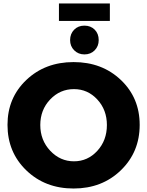

<svg xmlns="http://www.w3.org/2000/svg" viewBox="-20 -1068 844 1101"><path d="M318 -1048H610V-948H318ZM546 -838Q546 -803 523 -779.5Q500 -756 464 -756Q429 -756 405.5 -779.5Q382 -803 382 -838Q382 -874 405 -897.5Q428 -921 464 -921Q500 -921 523 -898Q546 -875 546 -838ZM781 -352Q781 -196 673 -91.5Q565 13 402 13Q239 13 131 -91Q23 -195 23 -352Q23 -507 131 -609.5Q239 -712 402 -712Q565 -712 673 -609.5Q781 -507 781 -352ZM404 -557Q324 -557 267.5 -497.5Q211 -438 211 -351Q211 -264 268 -203.5Q325 -143 404 -143Q483 -143 538 -203Q593 -263 593 -351Q593 -438 538 -497.5Q483 -557 404 -557Z"/></svg>

Font: Montserrat arm
Style: Bold
Weight: 700
Designer: Julieta Ulanovsky
Foundry: Julieta Ulanovsky
Version: Version 6.000;PS 006.000;hotconv 1.0.88;makeotf.lib2.5.64775